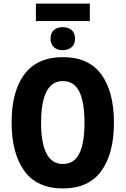

<svg xmlns="http://www.w3.org/2000/svg" viewBox="-20 -1045 703 1075"><path d="M483 -1025V-927H181V-1025ZM331 -893Q362 -893 381 -876.5Q400 -860 400 -828Q400 -798 381 -781Q362 -764 331 -764Q300 -764 281.5 -781Q263 -798 263 -828Q263 -860 281.5 -876.5Q300 -893 331 -893ZM618 -358Q618 -186 547.5 -88Q477 10 332 10Q187 10 116 -88.5Q45 -187 45 -359Q45 -534 117 -629.5Q189 -725 332 -725Q477 -725 547.5 -628Q618 -531 618 -358ZM210 -358Q210 -245 240 -186Q270 -127 332 -127Q395 -127 424 -185Q453 -243 453 -358Q453 -473 424 -532Q395 -591 332 -591Q270 -591 240 -531.5Q210 -472 210 -358Z"/></svg>

Font: Noto Sans Condensed ExtraBold
Style: Regular
Weight: 800
Width: 3
Designer: Monotype Design Team
Foundry: Monotype Imaging Inc.
Version: Version 2.013; ttfautohint (v1.8.4.7-5d5b)